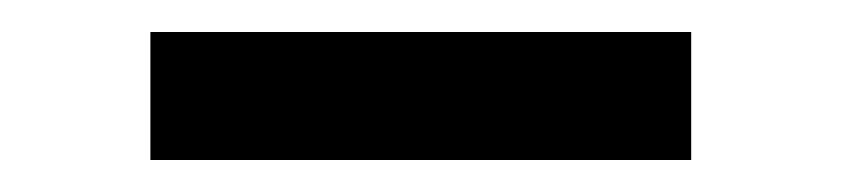

<svg xmlns="http://www.w3.org/2000/svg" viewBox="-20 -384 526 120"><path d="M412 -364V-284H74V-364Z"/></svg>

Font: Application
Style: Regular
Weight: 400
Designer: Wei Huang
Foundry: Wei Huang
Version: Version 0.012